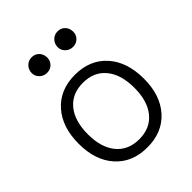

<svg xmlns="http://www.w3.org/2000/svg" viewBox="-198 -870 916 916"><g transform="rotate(-45 260.0 -412.5)"><path d="M260 -65Q159 -65 99.5 -131Q40 -197 40 -309Q40 -422 99.5 -488.5Q159 -555 260 -555Q361 -555 420.5 -488.5Q480 -422 480 -309Q480 -197 420.5 -131Q361 -65 260 -65ZM260 -120Q334 -120 375.5 -170.5Q417 -221 417 -310Q417 -400 375.5 -450.5Q334 -501 260 -501Q186 -501 144.5 -450.5Q103 -400 103 -310Q103 -221 144.5 -170.5Q186 -120 260 -120ZM173 -655Q151 -655 135.5 -670Q120 -685 120 -706Q120 -729 135.5 -744.5Q151 -760 173 -760Q196 -760 210.5 -744.5Q225 -729 225 -706Q225 -685 210.5 -670Q196 -655 173 -655ZM348 -655Q326 -655 310.5 -670Q295 -685 295 -706Q295 -729 310.5 -744.5Q326 -760 348 -760Q371 -760 385.5 -744.5Q400 -729 400 -706Q400 -685 385.5 -670Q371 -655 348 -655Z"/></g></svg>

Font: Gowun Dodum
Style: Regular
Weight: 400
Designer: Yanghee Ryu
Foundry: Yanghee Ryu
Version: Version 2.000